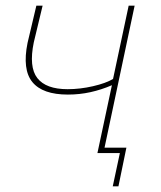

<svg xmlns="http://www.w3.org/2000/svg" viewBox="-20 -539 567 676"><path d="M323 0 374 -239Q337 -223 298.5 -214.5Q260 -206 219 -206Q130 -206 94 -250Q58 -294 77 -388L108 -519H130L99 -390Q81 -303 111.5 -264Q142 -225 218 -225Q262 -225 307.5 -235.5Q353 -246 378 -261L433 -519H454L344 0ZM377 117 402 0H333L337 -19H425L397 117Z"/></svg>

Font: Raleway Thin
Style: Italic
Weight: 100
Italic angle: -12°
Designer: Matt McInerney, Pablo Impallari, Rodrigo Fuenzalida
Foundry: Matt McInerney, Pablo Impallari, Rodrigo Fuenzalida
Version: Version 4.026